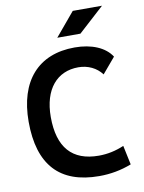

<svg xmlns="http://www.w3.org/2000/svg" viewBox="-98 -968 782 1045"><g transform="rotate(-10 293.0 -445.5)"><path d="M365.2 9.8C426.8 9.8 486.3 -1 543.9 -23.4L521.5 -129.4C475.6 -109.9 429.7 -100.1 381.8 -100.1C234.9 -100.1 160.2 -184.1 160.2 -352.5C160.2 -506.3 236.8 -593.3 354.5 -593.3C407.2 -593.3 454.6 -570.8 483.9 -531.2L556.2 -616.7C521 -671.9 446.8 -703.1 353.5 -703.1C151.9 -703.1 37.1 -573.2 37.1 -347.7C37.1 -109.4 147 9.8 365.2 9.8ZM270 -771.5H397.9L540 -900.9H378.4Z"/></g></svg>

Font: Cascadia Mono SemiBold
Style: Regular
Weight: 600
Monospace: yes
Designer: Aaron Bell
Foundry: Saja Typeworks
Version: Version 2404.023